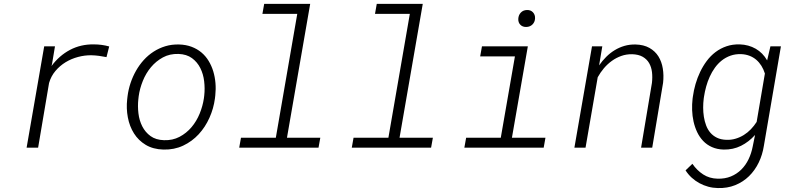

<svg xmlns="http://www.w3.org/2000/svg" viewBox="-20 -770 4148 1001"><path d="M469.2 -538.6Q510.7 -538.6 549.3 -527.8L535.2 -472.2Q515.6 -476.1 496.1 -478.8Q476.6 -481.4 456.5 -481.9Q421.9 -482.4 387 -473.1Q352.1 -463.9 322 -445.6Q292 -427.2 269 -400.1Q246.1 -373 235.8 -337.4L178.7 0H118.7L210.4 -528.3H266.6L251.5 -437.5L248.5 -425.8Q288.6 -480 344.7 -509.8Q400.9 -539.6 469.2 -538.6Z M645 -268.6Q649.4 -303.2 660.6 -336.9Q671.9 -370.6 689 -400.9Q706.1 -431.2 729.2 -456.8Q752.4 -482.4 780.8 -500.7Q809.1 -519 842.3 -529.1Q875.5 -539.1 913.6 -538.1Q949.7 -537.1 978.8 -526.1Q1007.8 -515.1 1030 -496.6Q1052.2 -478 1067.6 -452.6Q1083 -427.2 1091.8 -398.2Q1100.6 -369.1 1103.3 -337.4Q1106 -305.7 1102.5 -273.4L1100.6 -256.8Q1093.8 -204.6 1072 -156Q1050.3 -107.4 1015.9 -70.1Q981.4 -32.7 934.8 -10.7Q888.2 11.2 832 9.8Q778.3 8.3 740 -14.6Q701.7 -37.6 678.5 -74.5Q655.3 -111.3 646.5 -158Q637.7 -204.6 643.1 -252.4ZM701.2 -252Q697.3 -216.3 701.7 -179.2Q706.1 -142.1 721.7 -111.3Q737.3 -80.6 764.9 -60.5Q792.5 -40.5 835 -39.1Q879.9 -37.6 916 -56.6Q952.1 -75.7 978.5 -106.9Q1004.9 -138.2 1021 -177.7Q1037.1 -217.3 1043 -257.3L1044.9 -272.9Q1048.8 -308.6 1044.4 -346.2Q1040 -383.8 1024.4 -415Q1008.8 -446.3 981 -466.8Q953.1 -487.3 910.6 -488.8Q865.2 -490.2 829.3 -470.7Q793.5 -451.2 767.1 -419.7Q740.7 -388.2 724.6 -348.1Q708.5 -308.1 703.1 -268.6Z M1357.4 -750H1597.2L1476.1 -51.8H1649.9L1640.6 0H1227.1L1236.3 -51.8H1418L1529.8 -697.8H1348.1Z M1944.3 -750H2184.1L2063 -51.8H2236.8L2227.5 0H1814L1823.2 -51.8H2004.9L2116.7 -697.8H1935.1Z M2492.7 -528.3H2731.9L2648.9 -51.8H2823.7L2814.5 0H2400.9L2410.2 -51.8H2590.8L2664.6 -476.1H2483.4ZM2682.1 -671.9Q2683.1 -691.4 2695.3 -704.3Q2707.5 -717.3 2727.5 -717.8Q2747.1 -718.3 2758.8 -705.6Q2770.5 -692.9 2769.5 -673.8Q2768.6 -654.8 2755.9 -642.3Q2743.2 -629.9 2724.1 -629.4Q2704.6 -628.9 2692.9 -640.9Q2681.2 -652.8 2682.1 -671.9Z M3120.1 -528.3 3103.5 -429.2Q3120.1 -453.1 3140.4 -473.4Q3160.6 -493.7 3184.6 -508.3Q3208.5 -522.9 3235.6 -530.8Q3262.7 -538.6 3293 -538.1Q3335.9 -537.1 3365.7 -520.3Q3395.5 -503.4 3412.6 -476.1Q3429.7 -448.7 3435.5 -413.1Q3441.4 -377.4 3437 -338.4L3380.4 0H3322.3L3378.9 -337.9Q3382.3 -367.2 3379.2 -393.8Q3376 -420.4 3364.3 -440.9Q3352.5 -461.4 3330.8 -473.9Q3309.1 -486.3 3275.9 -487.3Q3245.6 -487.8 3219 -478.3Q3192.4 -468.8 3169.7 -452.4Q3147 -436 3128.4 -414.1Q3109.9 -392.1 3096.2 -367.2L3032.7 0H2974.6L3066.4 -528.3Z M3592.3 -266.1Q3596.7 -298.8 3606.2 -331.8Q3615.7 -364.7 3630.4 -395.3Q3645 -425.8 3664.8 -452.4Q3684.6 -479 3710.4 -498.5Q3736.3 -518.1 3767.8 -528.8Q3799.3 -539.6 3836.9 -538.6Q3882.8 -537.1 3919.9 -515.9Q3957 -494.6 3979.5 -455.1L3996.6 -528.3H4051.3L3962.4 -9.3Q3955.1 37.6 3935.3 78.1Q3915.5 118.7 3884.8 148.7Q3854 178.7 3813 195.3Q3772 211.9 3722.2 210.4Q3696.8 210 3672.6 203.4Q3648.4 196.8 3626.7 185.1Q3605 173.3 3586.4 156.5Q3567.9 139.6 3554.2 118.2L3589.8 84Q3613.3 118.2 3646 139.4Q3678.7 160.6 3721.2 161.6Q3759.8 162.6 3790.5 149.9Q3821.3 137.2 3844.5 114.3Q3867.7 91.3 3882.6 60.3Q3897.5 29.3 3904.3 -6.3L3916.5 -66.4Q3884.3 -30.3 3843.3 -9.8Q3802.2 10.7 3752.9 9.8Q3718.3 8.8 3691.7 -3.2Q3665 -15.1 3646 -35.2Q3627 -55.2 3614.7 -81.1Q3602.5 -106.9 3595.9 -136.2Q3589.4 -165.5 3588.4 -196Q3587.4 -226.6 3590.8 -255.4ZM3648.9 -255.9Q3646 -233.4 3646 -209Q3646 -184.6 3649.7 -161.1Q3653.3 -137.7 3661.4 -116.2Q3669.4 -94.7 3683.3 -78.4Q3697.3 -62 3717.8 -52Q3738.3 -42 3766.6 -41Q3792 -40 3814.9 -46.9Q3837.9 -53.7 3857.9 -66.2Q3877.9 -78.6 3894.8 -96.2Q3911.6 -113.8 3924.8 -134.3L3967.8 -386.7Q3960.9 -408.7 3949.7 -426.8Q3938.5 -444.8 3922.9 -458.3Q3907.2 -471.7 3887.5 -479.2Q3867.7 -486.8 3844.2 -487.8Q3813.5 -488.8 3788.3 -479.7Q3763.2 -470.7 3742.9 -454.6Q3722.7 -438.5 3707 -416.7Q3691.4 -395 3680.2 -370.1Q3668.9 -345.2 3661.6 -318.6Q3654.3 -292 3650.4 -266.1Z"/></svg>

Font: Roboto Mono Light
Style: Italic
Weight: 300
Designer: Google
Version: Version 2.000985; 2015; ttfautohint (v1.3)